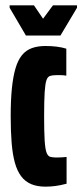

<svg xmlns="http://www.w3.org/2000/svg" viewBox="-20 -690 308 718"><path d="M150 8Q119 8 96.5 -1.5Q74 -11 59 -31Q44 -51 35.5 -82Q27 -113 23.5 -156Q20 -199 20 -255Q20 -316 24.5 -360Q29 -404 38 -434.5Q47 -465 62 -483.5Q77 -502 99 -510Q121 -518 150 -518Q173 -518 192.5 -515.5Q212 -513 228 -508V-407Q217 -409 207 -409Q197 -409 191 -409Q176 -409 167 -406Q158 -403 153.5 -389.5Q149 -376 147 -344.5Q145 -313 145 -255Q145 -197 147 -165Q149 -133 154 -119.5Q159 -106 168 -103.5Q177 -101 191 -101Q200 -101 209.5 -101.5Q219 -102 229 -103V-3Q206 3 187.5 5.5Q169 8 150 8ZM77 -557 16 -661V-670H107L141 -620L178 -670H268V-661L206 -557Z"/></svg>

Font: Saira UltraCondensed Black
Style: Regular
Weight: 900
Width: 1
Designer: Hector Gatti with collaboration of the Omnibus-Type team
Foundry: Omnibus-Type
Version: Version 1.101